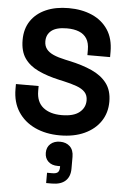

<svg xmlns="http://www.w3.org/2000/svg" viewBox="-64 -759 711 1096"><g transform="rotate(5 291.0 -211.0)"><path d="M22 -228V-256H152V-228Q152 -165 191 -133.5Q230 -102 297 -102Q365 -102 398.5 -129Q432 -156 432 -198Q432 -227 415.5 -245Q399 -263 367.5 -274.5Q336 -286 291 -296L268 -301Q196 -317 144.5 -341.5Q93 -366 65.5 -406Q38 -446 38 -510Q38 -574 68.5 -619.5Q99 -665 154.5 -689.5Q210 -714 285 -714Q360 -714 418.5 -688.5Q477 -663 510.5 -612.5Q544 -562 544 -486V-456H414V-486Q414 -526 398.5 -550.5Q383 -575 354 -586.5Q325 -598 285 -598Q225 -598 196.5 -575.5Q168 -553 168 -514Q168 -488 181.5 -470Q195 -452 222 -440Q249 -428 291 -419L314 -414Q389 -398 444.5 -373Q500 -348 531 -307Q562 -266 562 -202Q562 -138 529.5 -89.5Q497 -41 437.5 -13.5Q378 14 297 14Q216 14 154 -15Q92 -44 57 -98Q22 -152 22 -228ZM243 292V233H273Q296 233 305 224Q314 215 314 195V189H301Q266 189 246 170Q226 151 226 120Q226 88 247 69Q268 50 302 50Q337 50 358.5 70.5Q380 91 380 130V198Q380 243 353.5 267.5Q327 292 276 292Z"/></g></svg>

Font: Space Grotesk Frontify
Style: Bold
Weight: 700
Designer: Florian Karsten
Version: Version 2.000